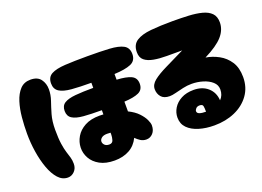

<svg xmlns="http://www.w3.org/2000/svg" viewBox="-103 -957 1640 1203"><g transform="rotate(-20 717.0 -355.0)"><path d="M485 -10Q426 -10 387 -31.5Q348 -53 329 -87Q310 -121 311 -158.5Q312 -196 332 -230Q352 -264 391.5 -285.5Q431 -307 490 -307Q503 -307 516 -306Q516 -321 516 -334Q444 -334 395 -338Q346 -342 320.5 -358Q295 -374 295 -409Q295 -444 320 -459.5Q345 -475 393.5 -479.5Q442 -484 513 -484Q513 -502 513 -518Q436 -518 382.5 -522.5Q329 -527 301.5 -544.5Q274 -562 274 -600Q274 -642 305.5 -659Q337 -676 397.5 -679.5Q458 -683 545 -683Q633 -683 693 -679.5Q753 -676 784.5 -659Q816 -642 816 -600Q816 -555 778 -539Q740 -523 668 -520Q668 -511 668 -502Q668 -493 668 -482Q730 -479 763 -464Q796 -449 796 -409Q796 -369 763 -354Q730 -339 667 -336Q667 -305 667 -271Q708 -251 732 -225.5Q756 -200 767 -176.5Q778 -153 778 -138Q778 -105 760 -85.5Q742 -66 717 -66Q695 -66 678.5 -76.5Q662 -87 647 -102Q625 -56 583 -33Q541 -10 485 -10ZM173 -10Q136 -10 108.5 -40.5Q81 -71 62.5 -122Q44 -173 34.5 -234Q25 -295 25 -356Q25 -409 30 -463.5Q35 -518 49.5 -564Q64 -610 90.5 -638.5Q117 -667 160 -667Q207 -667 228 -638.5Q249 -610 249 -571Q249 -534 236.5 -498Q224 -462 211.5 -419Q199 -376 199 -318Q199 -260 204.5 -223.5Q210 -187 217.5 -163.5Q225 -140 230.5 -121.5Q236 -103 236 -79Q236 -49 217 -29.5Q198 -10 173 -10ZM496 -184Q471 -184 458.5 -173.5Q446 -163 446 -150Q446 -137 456.5 -126.5Q467 -116 487 -116Q508 -116 513.5 -134.5Q519 -153 519 -170Q519 -173 519 -183Q508 -184 496 -184Z M1147 -3Q1091 -3 1045 -17Q999 -31 972 -58.5Q945 -86 945 -128Q945 -161 963 -190.5Q981 -220 1015.5 -238.5Q1050 -257 1099 -257Q1157 -257 1193.5 -224.5Q1230 -192 1233 -139Q1258 -164 1258 -203Q1258 -233 1234.5 -254Q1211 -275 1174.5 -286Q1138 -297 1100 -297Q1071 -297 1042 -290.5Q1013 -284 988 -277.5Q963 -271 947 -271Q908 -271 890 -292.5Q872 -314 872 -344Q872 -375 902.5 -399.5Q933 -424 988.5 -451Q1044 -478 1117 -514Q1064 -514 1015 -514Q966 -514 928 -521Q890 -528 868 -546Q846 -564 846 -600Q846 -650 880.5 -672.5Q915 -695 977.5 -701Q1040 -707 1122 -707Q1179 -707 1229 -704.5Q1279 -702 1317.5 -692Q1356 -682 1377.5 -660Q1399 -638 1399 -599Q1399 -549 1362 -507Q1325 -465 1239 -422Q1283 -415 1324.5 -392.5Q1366 -370 1392.5 -329.5Q1419 -289 1419 -227Q1419 -158 1382.5 -107.5Q1346 -57 1284.5 -30Q1223 -3 1147 -3ZM1068 -126Q1068 -113 1083.5 -107.5Q1099 -102 1126 -102V-106Q1126 -126 1123.5 -139.5Q1121 -153 1101 -153Q1085 -153 1076.5 -143.5Q1068 -134 1068 -126Z"/></g></svg>

Font: Cherry Bomb One
Style: Regular
Weight: 400
Designer: satsuyako
Foundry: satsuyako
Version: Version 4.100; ttfautohint (v1.8.3)